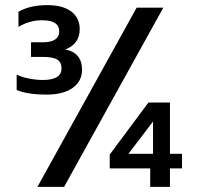

<svg xmlns="http://www.w3.org/2000/svg" viewBox="-20 -729 775 749"><path d="M45 -378V-438Q65 -428 93.5 -422.5Q122 -417 147 -417Q220 -417 220 -462Q220 -486 203.5 -496.5Q187 -507 147 -507H101V-564H146Q211 -564 211 -607Q211 -650 144 -650Q95 -650 52 -624V-683Q96 -709 165 -709Q225 -709 258 -684Q291 -659 291 -615Q291 -558 235 -536Q300 -523 300 -457Q300 -412 263.5 -386Q227 -360 162 -360Q87 -360 45 -378ZM513 -699H617L230 0H126ZM566 -72H408V-126L559 -329H643V-129H690V-72H643V0H566ZM577 -129V-255L481 -129Z"/></svg>

Font: Prompt
Style: Regular
Weight: 400
Designer: Katatrad Team
Foundry: CadsonDemak
Version: Version 1.001